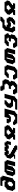

<svg xmlns="http://www.w3.org/2000/svg" viewBox="5140 -6054 1040 11359"><g transform="rotate(-90 5659.5 -375.0)"><path d="M125 0H625L641.6 -62.5H704.1L721.2 -125H783.7Q811.5 -229.5 867.4 -437.7Q923.3 -646 951.2 -750H888.7L905.3 -812.5H842.8L859.4 -875H359.4Q354 -854 343 -812.5Q332 -771 326.2 -750H638.7L621.6 -687.5H684.1Q678.2 -667 667.2 -625.2Q656.2 -583.5 650.9 -562.5H588.4L605 -625H292.5L275.9 -562.5H213.4L196.3 -500H133.8Q117.2 -437.5 83.7 -312.5Q50.3 -187.5 33.7 -125H96.2L79.1 -62.5H141.6ZM471.2 -125H346.2L362.8 -187.5H300.3L350.6 -375H413.1L429.7 -437.5H554.7L538.1 -375H600.6L550.3 -187.5H487.8Z M1500 0H1750Q1772 -83 1816.9 -250Q1861.8 -417 1883.8 -500H1821.3L1838.4 -562.5H1775.9L1792.5 -625H1167.5L1150.9 -562.5H1088.4L1071.3 -500H1008.8Q992.2 -437.5 958.7 -312.5Q925.3 -187.5 908.7 -125H971.2L954.1 -62.5H1016.6L1000 0H1312.5L1329.1 -62.5H1391.6L1408.7 -125H1471.2L1554.7 -437.5H1617.2ZM1221.2 -125H1158.7Q1175.3 -187.5 1208.5 -312.5Q1241.7 -437.5 1258.8 -500H1321.3Q1304.2 -437.5 1271 -312.5Q1237.8 -187.5 1221.2 -125Z M1954.1 -62.5 1937.5 0H2187.5L2204.1 -62.5H2266.6L2250 0H2375L2358.4 62.5H2483.4L2466.3 125H2716.3Q2721.7 104 2732.9 62.5Q2744.1 21 2750 0H2687.5L2704.1 -62.5H2579.1L2596.2 -125H2471.2L2487.8 -187.5H2362.8L2379.4 -250H2254.4L2271 -312.5H2208.5L2225.6 -375H2163.1L2179.7 -437.5H2242.2L2225.6 -375H2413.1L2429.7 -437.5H2554.7L2538.1 -375H2725.6L2742.2 -437.5H2804.7L2754.4 -250H2941.9Q2953.1 -292 2975.3 -375.2Q2997.6 -458.5 3008.8 -500H2946.3L2963.4 -562.5H2900.9L2917.5 -625H2730L2713.4 -562.5H2650.9L2667.5 -625H2417.5L2400.9 -562.5H2338.4L2355 -625H2167.5L2150.9 -562.5H2088.4L2071.3 -500H2008.8Q1997.6 -458 1975.3 -375Q1953.1 -292 1941.9 -250H2004.4L1987.8 -187.5H2050.3L2033.7 -125H2096.2L2079.1 -62.5Z M3437.5 0H3750Q3755.4 -21 3766.6 -62.5Q3777.8 -104 3783.7 -125H3658.7L3675.3 -187.5H3737.8L3754.4 -250H3816.9L3833.5 -312.5H3896L3946.3 -500H3883.8L3900.9 -562.5H3838.4L3855 -625H3292.5L3275.9 -562.5H3213.4L3196.3 -500H3133.8L3083.5 -312.5H3146L3129.4 -250H3191.9L3175.3 -187.5H3237.8L3221.2 -125H3096.2Q3090.8 -104 3079.6 -62.5Q3068.4 -21 3062.5 0H3375L3391.6 -62.5H3454.1ZM3504.4 -250H3441.9L3458.5 -312.5H3396L3413.1 -375H3350.6L3367.2 -437.5H3429.7L3446.3 -500H3633.8L3617.2 -437.5H3679.7L3663.1 -375H3600.6L3583.5 -312.5H3521Z M4027.8 125H4590.3L4607.4 62.5H4669.9L4686.5 0H4749Q4776.9 -104 4832.8 -312.3Q4888.7 -520.5 4916.5 -625H4416.5Q4405.3 -583.5 4383.1 -500Q4360.8 -416.5 4349.6 -375H4287.1Q4293 -396 4304 -437.5Q4314.9 -479 4320.3 -500H4070.3Q4064.9 -479 4053.7 -437.5Q4042.5 -396 4037.1 -375H4099.6L4082.5 -312.5H4145L4128.4 -250H4440.9L4457.5 -312.5H4520L4537.1 -375H4599.6L4515.6 -62.5H4453.1L4436.5 0H4249L4265.6 -62.5H4140.6L4157.7 -125H3970.2Q3964.4 -104 3953.1 -62.5Q3941.9 -21 3936.5 0H3999L3982.4 62.5H4044.9Z M4839.4 125H5464.4L5481.4 62.5H5543.9L5560.5 0H5623Q5650.9 -104 5706.8 -312.3Q5762.7 -520.5 5790.5 -625H5540.5Q5523.4 -562.5 5490.2 -437.5Q5457 -312.5 5439.9 -250H5252.4L5269 -312.5H5206.5Q5212.4 -333 5223.6 -375Q5234.9 -417 5240.2 -437.5H5302.7L5319.3 -500H5381.8Q5387.2 -520.5 5398.7 -562.3Q5410.2 -604 5415.5 -625H5165.5L5148.9 -562.5H5086.4L5069.3 -500H5006.8Q4995.6 -458 4973.4 -375Q4951.2 -292 4939.9 -250H5002.4L4985.8 -187.5H5048.3L5031.7 -125H5406.7L5389.6 -62.5H5327.1L5310.5 0H4873Q4867.7 21 4856.4 62.5Q4845.2 104 4839.4 125Z M5839.4 125H6339.4L6356.4 62.5H6418.9L6435.5 0H6498Q6509.3 -42 6531.5 -125.2Q6553.7 -208.5 6564.9 -250H6502.4Q6507.8 -270.5 6519 -312.3Q6530.3 -354 6536.1 -375H6598.6Q6609.9 -416.5 6632.1 -500Q6654.3 -583.5 6665.5 -625H6603L6619.6 -687.5H6557.1L6574.2 -750H6261.7L6278.3 -812.5H6215.8L6232.4 -875H5982.4Q5977.1 -854 5965.8 -812.5Q5954.6 -771 5949.2 -750H6011.7L5994.6 -687.5H6057.1L6040.5 -625H6353L6336.4 -562.5H6398.9Q6393.1 -542 6381.8 -500.2Q6370.6 -458.5 6365.2 -437.5H6302.7L6286.1 -375H6098.6Q6093.3 -354 6082 -312.3Q6070.8 -270.5 6064.9 -250H6252.4L6235.8 -187.5H6298.3Q6292.5 -166.5 6281.2 -124.8Q6270 -83 6264.6 -62.5H6202.1L6185.5 0H6060.5L6077.1 -62.5H6014.6L6031.7 -125H5781.7Q5775.9 -104 5764.6 -62.5Q5753.4 -21 5748 0H5810.5L5793.9 62.5H5856.4Z M6714.4 125H7214.4L7231.4 62.5H7293.9L7310.5 0H7373Q7395 -83 7439.7 -250Q7484.4 -417 7506.8 -500H7444.3L7461.4 -562.5H7398.9L7415.5 -625H6915.5L6898.9 -562.5H6836.4L6819.3 -500H6756.8Q6751.5 -479 6740.2 -437.5Q6729 -396 6723.6 -375H6973.6L6990.2 -437.5H7052.7L7069.3 -500H7194.3L7177.7 -437.5H7240.2Q7223.6 -375 7189.9 -250Q7156.2 -125 7139.6 -62.5H7077.1L7060.5 0H6935.5L6952.1 -62.5H6889.6L6906.7 -125H6656.7Q6650.9 -104 6639.6 -62.5Q6628.4 -21 6623 0H6685.5L6668.9 62.5H6731.4Z M8123 0H8373Q8395 -83 8439.9 -250Q8484.9 -417 8506.8 -500H8444.3L8461.4 -562.5H8398.9L8415.5 -625H7790.5L7773.9 -562.5H7711.4L7694.3 -500H7631.8Q7615.2 -437.5 7581.8 -312.5Q7548.3 -187.5 7531.7 -125H7594.2L7577.1 -62.5H7639.6L7623 0H7935.5L7952.1 -62.5H8014.6L8031.7 -125H8094.2L8177.7 -437.5H8240.2ZM7844.2 -125H7781.7Q7798.3 -187.5 7831.5 -312.5Q7864.7 -437.5 7881.8 -500H7944.3Q7927.2 -437.5 7894 -312.5Q7860.8 -187.5 7844.2 -125Z M8589.4 125H9089.4L9106.4 62.5H9168.9L9185.5 0H9248Q9259.3 -42 9281.5 -125.2Q9303.7 -208.5 9314.9 -250H9252.4Q9257.8 -270.5 9269 -312.3Q9280.3 -354 9286.1 -375H9348.6Q9354 -395.5 9365 -437.3Q9376 -479 9381.8 -500H9319.3L9336.4 -562.5H9273.9L9290.5 -625H8790.5L8773.9 -562.5H8711.4L8694.3 -500H8631.8Q8626.5 -479 8615.2 -437.5Q8604 -396 8598.6 -375H8848.6L8865.2 -437.5H8927.7L8944.3 -500H9069.3L9052.7 -437.5H9115.2L9098.6 -375H8911.1Q8905.3 -354 8894 -312.3Q8882.8 -270.5 8877.4 -250H9064.9L9014.6 -62.5H8952.1L8935.5 0H8810.5L8827.1 -62.5H8764.6L8781.7 -125H8531.7Q8525.9 -104 8514.6 -62.5Q8503.4 -21 8498 0H8560.5L8543.9 62.5H8606.4Z M9873 0H10123L10139.6 -62.5H10202.1L10219.2 -125H10281.7Q10293 -166.5 10315.2 -249.8Q10337.4 -333 10348.6 -375H10286.1L10302.7 -437.5H10240.2L10256.8 -500H10006.8L9990.2 -437.5H9865.2L9881.8 -500H9756.8L9773.9 -562.5H9836.4L9853 -625H10165.5L10182.1 -687.5H10244.6L10261.7 -750H10324.2Q10329.6 -770.5 10340.6 -812.5Q10351.6 -854.5 10357.4 -875H10107.4L10090.8 -812.5H10028.3L10011.7 -750H9699.2L9682.1 -687.5H9619.6L9603 -625H9540.5Q9518.6 -542 9473.9 -375Q9429.2 -208 9406.7 -125H9469.2L9452.1 -62.5H9514.6L9498 0H9748Q9753.4 -21 9764.6 -62.5Q9775.9 -104 9781.7 -125H9719.2L9735.8 -187.5H9673.3Q9679.2 -208 9690.2 -249.8Q9701.2 -291.5 9706.5 -312.5H9769L9752.4 -250H10002.4L10019 -312.5H10081.5Q10075.7 -292 10064.7 -250.2Q10053.7 -208.5 10048.3 -187.5H9985.8L9969.2 -125H9906.7Q9900.9 -104 9889.9 -62.5Q9878.9 -21 9873 0Z M10810.5 0H11123Q11128.4 -21 11139.6 -62.5Q11150.9 -104 11156.7 -125H11031.7L11048.3 -187.5H11110.8L11127.4 -250H11189.9L11206.5 -312.5H11269L11319.3 -500H11256.8L11273.9 -562.5H11211.4L11228 -625H10665.5L10648.9 -562.5H10586.4L10569.3 -500H10506.8L10456.5 -312.5H10519L10502.4 -250H10564.9L10548.3 -187.5H10610.8L10594.2 -125H10469.2Q10463.9 -104 10452.6 -62.5Q10441.4 -21 10435.5 0H10748L10764.6 -62.5H10827.1ZM10877.4 -250H10814.9L10831.5 -312.5H10769L10786.1 -375H10723.6L10740.2 -437.5H10802.7L10819.3 -500H11006.8L10990.2 -437.5H11052.7L11036.1 -375H10973.6L10956.5 -312.5H10894Z"/></g></svg>

Font: Faithful 32x
Style: BoldOblique
Weight: 400
Foundry: Faithful Resource Pack
Version: Version 1.0; January 27, 2023